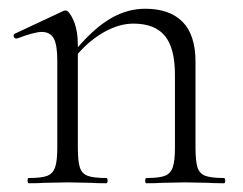

<svg xmlns="http://www.w3.org/2000/svg" viewBox="-20 -419 555 439"><path d="M492 0Q469 0 456 -1L404 -2L351 -1Q338 0 315 0Q312 0 312 -6Q312 -12 315 -12Q344 -12 357 -17Q370 -22 375 -36.5Q380 -51 380 -81V-248Q380 -309 357 -337Q334 -365 285 -365Q253 -365 219.5 -346.5Q186 -328 158 -296V-81Q158 -51 162.5 -36.5Q167 -22 180.5 -17Q194 -12 223 -12Q226 -12 226 -6Q226 0 223 0Q200 0 187 -1L135 -2L82 -1Q69 0 46 0Q43 0 43 -6Q43 -12 46 -12Q75 -12 88 -17Q101 -22 106 -36.5Q111 -51 111 -81V-281Q111 -316 103 -331Q95 -346 75 -346Q59 -346 19 -331H17Q13 -331 11.5 -335.5Q10 -340 14 -342L125 -394Q127 -395 130 -395Q138 -395 148 -372.5Q158 -350 158 -315V-311Q198 -357 235 -378Q272 -399 312 -399Q368 -399 397.5 -369Q427 -339 427 -278V-81Q427 -51 431.5 -36.5Q436 -22 449.5 -17Q463 -12 492 -12Q495 -12 495 -6Q495 0 492 0Z"/></svg>

Font: Cormorant Infant Light
Style: Regular
Weight: 300
Designer: Christian Thalmann (Catharsis Fonts)
Version: Version 3.000